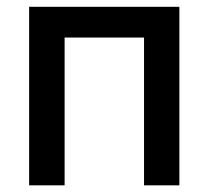

<svg xmlns="http://www.w3.org/2000/svg" viewBox="-20 -556 625 576"><path d="M518.1 -535.6V0H412.1V-443.4H173.8V0H67.4V-535.6Z"/></svg>

Font: Inter 20pt Medium
Style: Regular
Weight: 500
Version: Version 4.001;git-66647c0bb